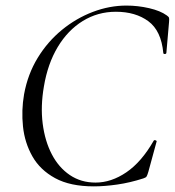

<svg xmlns="http://www.w3.org/2000/svg" viewBox="-20 -656 627 689"><path d="M316.8 12.8Q231.8 12.8 177.8 -16.7Q123.8 -46.2 96.2 -95Q68.6 -143.8 62.5 -202Q56.4 -260.2 66.4 -317.8Q79.6 -390 115.3 -448.4Q151 -506.8 202.2 -548.7Q253.4 -590.6 313.2 -613.3Q373 -636 433.6 -636Q474.6 -636 515.1 -626.7Q555.6 -617.4 578.6 -600.6Q585.6 -595.8 586.6 -591.8Q587.6 -587.8 586.6 -576.8L577 -466Q576.2 -462.2 571.2 -462.2Q566.2 -462.2 566 -466Q558.6 -545.6 512.5 -579.7Q466.4 -613.8 395.8 -613.8Q330.8 -613.8 277.1 -580.7Q223.4 -547.6 187.3 -487.5Q151.2 -427.4 137.6 -346Q125.2 -274.8 133.2 -212.2Q141.2 -149.6 166 -102.2Q190.8 -54.8 230.7 -27.8Q270.6 -0.8 322.8 -0.8Q379.2 -0.8 433.6 -37.8Q488 -74.8 531.6 -151.2Q533.8 -154.4 538.7 -152.3Q543.6 -150.2 541.8 -147.4L512.4 -39.6Q508.6 -26.8 506 -22.7Q503.4 -18.6 494.4 -15.8Q446.8 -0.4 400.9 6.2Q355 12.8 316.8 12.8Z"/></svg>

Font: Cormorant Light
Style: Italic
Weight: 300
Italic angle: -10°
Designer: Christian Thalmann (Catharsis Fonts)
Foundry: Catharsis Fonts
Version: Version 4.000